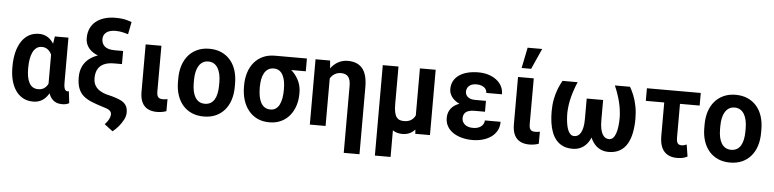

<svg xmlns="http://www.w3.org/2000/svg" viewBox="-52 -1057 6236 1547"><g transform="rotate(5 3065.5 -283.5)"><path d="M39.1 -249V-259.3Q39.1 -320.8 51.5 -371.6Q64 -422.4 88.1 -459.7Q112.3 -497.1 147.9 -517.6Q183.6 -538.1 230 -538.1Q262.7 -538.1 288.8 -525.4Q314.9 -512.7 334.5 -489Q354 -465.3 367.9 -432.1Q381.8 -398.9 390.6 -358.4Q399.4 -317.9 403.8 -271V-247.1Q397.9 -190.9 385.5 -144Q373 -97.2 352.3 -62.5Q331.5 -27.8 301 -9Q270.5 9.8 229 9.8Q182.6 9.8 147.5 -9.3Q112.3 -28.3 88.1 -63Q64 -97.7 51.5 -145Q39.1 -192.4 39.1 -249ZM166.5 -259.3V-249Q166.5 -215.8 171.6 -187.5Q176.8 -159.2 187.7 -137.9Q198.7 -116.7 216.8 -105Q234.9 -93.3 261.2 -93.3Q287.1 -93.3 305.4 -104.2Q323.7 -115.2 335.7 -135Q347.7 -154.8 355 -181.6Q362.3 -208.5 366.2 -239.3V-274.4Q362.8 -308.1 355.7 -337.4Q348.6 -366.7 336.4 -388.4Q324.2 -410.2 305.9 -422.6Q287.6 -435.1 262.2 -435.1Q235.8 -435.1 217.8 -421.1Q199.7 -407.2 188.2 -383.1Q176.8 -358.9 171.6 -327.1Q166.5 -295.4 166.5 -259.3ZM358.4 -528.3H468.3V-164.1Q468.3 -144.5 470.5 -131.6Q472.7 -118.7 476.8 -110.8Q481 -103 486.8 -99.9Q492.7 -96.7 499.5 -96.7Q502.9 -96.7 505.1 -97.4Q507.3 -98.1 509.3 -98.6L520.5 -2.9Q505.4 5.4 491.9 7.8Q478.5 10.3 462.4 10.3Q436.5 10.3 415.8 1.5Q395 -7.3 379.4 -25.6Q363.8 -43.9 354 -72.3Q344.2 -100.6 340.8 -140.1V-415Z M963.9 -697.8 944.3 -597.7Q922.9 -604 906.7 -607.9Q890.6 -611.8 876 -613.8Q861.3 -615.7 844.2 -615.7Q809.1 -615.7 786.4 -606Q763.7 -596.2 752.9 -579.3Q742.2 -562.5 742.2 -540.5Q742.2 -522.9 748.3 -508.1Q754.4 -493.2 767.1 -482.2Q779.8 -471.2 800 -465.3Q820.3 -459.5 849.1 -459.5H916.5V-384.8H847.2Q795.4 -384.8 752.7 -395Q710 -405.3 679.2 -425Q648.4 -444.8 631.8 -473.4Q615.2 -502 615.2 -538.6Q615.2 -581.5 630.4 -615.2Q645.5 -648.9 674.1 -672.4Q702.6 -695.8 742.7 -708.3Q782.7 -720.7 832 -720.7Q860.4 -720.7 882.8 -718Q905.3 -715.3 925 -710.2Q944.8 -705.1 963.9 -697.8ZM850.1 -425.3H916.5V-353.5H852.1Q804.2 -353.5 771.7 -338.9Q739.3 -324.2 722.7 -295.2Q706.1 -266.1 706.1 -222.2Q706.1 -186 720.9 -161.6Q735.8 -137.2 760 -122.6Q784.2 -107.9 812.5 -99.6L858.4 -88.4Q897.9 -77.6 927.2 -64.2Q956.5 -50.8 972.7 -27.8Q988.8 -4.9 988.3 32.7Q988.3 60.5 972.7 90.8Q957 121.1 934.1 147.9Q911.1 174.8 887.7 192.4L820.3 141.1Q835.4 124.5 844.7 110.4Q854 96.2 858.6 82.8Q863.3 69.3 863.3 56.2Q863.3 45.4 857.7 36.9Q852.1 28.3 840.6 21.2Q829.1 14.2 810.1 8.8L782.7 0Q734.9 -14.6 697 -30.5Q659.2 -46.4 632.8 -69.3Q606.4 -92.3 592.5 -128.2Q578.6 -164.1 578.6 -218.8Q578.6 -269 597.4 -307.6Q616.2 -346.2 651.4 -372.3Q686.5 -398.4 736.8 -411.9Q787.1 -425.3 850.1 -425.3Z M1092.8 -528.3H1220.2L1219.7 -157.7Q1219.7 -134.3 1225.6 -121.8Q1231.4 -109.4 1242.4 -104.7Q1253.4 -100.1 1269 -100.1Q1280.3 -100.1 1290.3 -101.6Q1300.3 -103 1306.6 -104.5L1306.2 -6.8Q1291 -1.5 1272.2 2.2Q1253.4 5.9 1229 5.9Q1188.5 5.9 1157.7 -9.3Q1127 -24.4 1109.9 -57.9Q1092.8 -91.3 1092.8 -146.5Z M1378.4 -251.5V-276.4Q1378.4 -335.9 1394.3 -384.3Q1410.2 -432.6 1440.2 -466.8Q1470.2 -501 1512.5 -519.5Q1554.7 -538.1 1607.9 -538.1Q1661.6 -538.1 1704.1 -519.5Q1746.6 -501 1776.6 -466.8Q1806.6 -432.6 1822.3 -384.3Q1837.9 -335.9 1837.9 -276.4V-251.5Q1837.9 -191.9 1822.3 -143.8Q1806.6 -95.7 1776.6 -61.3Q1746.6 -26.9 1704.3 -8.5Q1662.1 9.8 1608.9 9.8Q1555.7 9.8 1512.9 -8.5Q1470.2 -26.9 1440.2 -61.3Q1410.2 -95.7 1394.3 -143.8Q1378.4 -191.9 1378.4 -251.5ZM1505.9 -276.4V-251.5Q1505.9 -215.3 1512.2 -186Q1518.6 -156.7 1531.5 -136Q1544.4 -115.2 1563.7 -104.2Q1583 -93.3 1608.9 -93.3Q1634.8 -93.3 1654.3 -104.2Q1673.8 -115.2 1686.3 -136Q1698.7 -156.7 1704.8 -186Q1710.9 -215.3 1710.9 -251.5V-276.4Q1710.9 -312 1704.3 -341.1Q1697.8 -370.1 1685.1 -391.1Q1672.4 -412.1 1653.1 -423.6Q1633.8 -435.1 1607.9 -435.1Q1582.5 -435.1 1563.5 -423.6Q1544.4 -412.1 1531.5 -391.1Q1518.6 -370.1 1512.2 -341.1Q1505.9 -312 1505.9 -276.4Z M1911.6 -258.8V-269Q1911.6 -324.7 1926.5 -372.1Q1941.4 -419.4 1970.5 -454.3Q1999.5 -489.3 2041.7 -508.8Q2084 -528.3 2138.7 -528.3Q2149.4 -523.9 2159.4 -510.3Q2169.4 -496.6 2185.1 -481.7Q2200.7 -466.8 2227.5 -459Q2263.2 -442.4 2293.7 -411.4Q2324.2 -380.4 2342.8 -339.1Q2361.3 -297.9 2361.3 -250V-239.3Q2361.3 -188 2346.7 -142.8Q2332 -97.7 2303.7 -63.2Q2275.4 -28.8 2234.1 -9.3Q2192.9 10.3 2139.6 10.3Q2084.5 10.3 2042.2 -10Q2000 -30.3 1970.7 -66.7Q1941.4 -103 1926.5 -152.1Q1911.6 -201.2 1911.6 -258.8ZM2039.1 -269V-258.8Q2039.1 -224.1 2044.4 -194.3Q2049.8 -164.6 2061.5 -141.8Q2073.2 -119.1 2092.5 -106.2Q2111.8 -93.3 2139.6 -93.3Q2165.5 -93.3 2183.6 -106.2Q2201.7 -119.1 2212.6 -141.8Q2223.6 -164.6 2228.8 -194.3Q2233.9 -224.1 2233.9 -258.8V-269Q2233.9 -300.8 2228.8 -328.9Q2223.6 -356.9 2212.6 -378.4Q2201.7 -399.9 2183.3 -412.4Q2165 -424.8 2138.7 -424.8Q2111.3 -424.8 2092.3 -412.4Q2073.2 -399.9 2061.5 -378.4Q2049.8 -356.9 2044.4 -328.9Q2039.1 -300.8 2039.1 -269ZM2397 -528.3V-424.8H2138.7V-528.3Z M2594.2 -415.5V0H2466.8V-528.3H2584.5ZM2569.3 -281.7 2538.1 -280.8Q2538.1 -336.9 2551.5 -383.8Q2564.9 -430.7 2590.1 -465.3Q2615.2 -500 2650.4 -519Q2685.5 -538.1 2728.5 -538.1Q2763.7 -538.1 2792.7 -527.6Q2821.8 -517.1 2842.8 -493.9Q2863.8 -470.7 2875 -432.4Q2886.2 -394 2886.2 -337.9V203.1H2758.8V-337.9Q2758.8 -364.3 2753.9 -382.6Q2749 -400.9 2739.3 -412.6Q2729.5 -424.3 2715.1 -429.7Q2700.7 -435.1 2682.1 -435.1Q2654.3 -435.1 2633.1 -423.1Q2611.8 -411.1 2597.7 -390.1Q2583.5 -369.1 2576.4 -341.6Q2569.3 -314 2569.3 -281.7Z M3311 -528.3H3438.5V0H3319.8L3311 -122.1ZM3328.1 -245.6 3377.4 -246.6Q3377.4 -190.9 3367.7 -144Q3357.9 -97.2 3337.9 -62.5Q3317.9 -27.8 3287.6 -8.8Q3257.3 10.3 3216.8 10.3Q3184.1 10.3 3158.7 -0.5Q3133.3 -11.2 3114.5 -34.7Q3095.7 -58.1 3082.5 -94.7L3067.9 -225.1H3137.7Q3137.7 -184.6 3143.3 -158.7Q3148.9 -132.8 3159.9 -118.7Q3170.9 -104.5 3185.8 -99.4Q3200.7 -94.2 3218.8 -94.2Q3250.5 -94.2 3271.5 -105.5Q3292.5 -116.7 3304.9 -137Q3317.4 -157.2 3322.8 -185.1Q3328.1 -212.9 3328.1 -245.6ZM3010.7 -528.3H3137.7V203.1H3010.7Z M3753.4 -287.1H3863.8V-226.1H3777.3Q3750 -226.1 3730 -219Q3710 -211.9 3699.2 -196.8Q3688.5 -181.6 3688.5 -157.2Q3688.5 -144 3694.1 -131.6Q3699.7 -119.1 3710.9 -109.1Q3722.2 -99.1 3739 -93.5Q3755.9 -87.9 3778.3 -87.9Q3807.6 -87.9 3827.6 -97.4Q3847.7 -106.9 3858.2 -122.8Q3868.7 -138.7 3868.7 -156.2H3996.1Q3996.1 -113.3 3977.8 -81.8Q3959.5 -50.3 3929 -30Q3898.4 -9.8 3860.6 0Q3822.8 9.8 3784.2 9.8Q3736.8 9.8 3696 -1Q3655.3 -11.7 3625 -32.2Q3594.7 -52.7 3577.9 -82.3Q3561 -111.8 3561 -149.4Q3561 -182.6 3574.2 -208.3Q3587.4 -233.9 3612.3 -251.5Q3637.2 -269 3672.9 -278.1Q3708.5 -287.1 3753.4 -287.1ZM3863.8 -252H3753.4Q3712.9 -252 3679.2 -262.2Q3645.5 -272.5 3620.8 -290.8Q3596.2 -309.1 3582.8 -333Q3569.3 -356.9 3569.3 -383.8Q3569.3 -421.4 3585 -450Q3600.6 -478.5 3629.2 -498Q3657.7 -517.6 3697.3 -527.6Q3736.8 -537.6 3784.2 -537.6Q3826.2 -537.6 3862.8 -526.6Q3899.4 -515.6 3927.7 -494.9Q3956.1 -474.1 3971.9 -444.8Q3987.8 -415.5 3987.8 -377.9H3860.8Q3860.8 -397 3850.1 -410.9Q3839.4 -424.8 3820.8 -432.4Q3802.2 -439.9 3778.3 -439.9Q3750 -439.9 3731.9 -430.7Q3713.9 -421.4 3705.3 -406.5Q3696.8 -391.6 3696.8 -376Q3696.8 -361.8 3701.9 -350.6Q3707 -339.4 3717 -331.1Q3727.1 -322.8 3742.2 -318.4Q3757.3 -314 3777.3 -314H3863.8Z M4104.5 -528.3H4231.9L4231.4 -157.7Q4231.4 -134.3 4237.3 -121.8Q4243.2 -109.4 4254.2 -104.7Q4265.1 -100.1 4280.8 -100.1Q4292 -100.1 4302 -101.6Q4312 -103 4318.4 -104.5L4317.9 -6.8Q4302.7 -1.5 4283.9 2.2Q4265.1 5.9 4240.7 5.9Q4200.2 5.9 4169.4 -9.3Q4138.7 -24.4 4121.6 -57.9Q4104.5 -91.3 4104.5 -146.5ZM4127 -603 4161.1 -770H4278.8L4204.1 -603Z M4887.7 -528.3H5010.3Q5028.3 -498 5043.2 -460Q5058.1 -421.9 5067.1 -375.7Q5076.2 -329.6 5076.2 -275.4Q5076.2 -216.3 5066.4 -164.6Q5056.6 -112.8 5034.4 -73.5Q5012.2 -34.2 4974.6 -12.2Q4937 9.8 4882.3 9.8Q4842.8 9.8 4811.3 -7.1Q4779.8 -23.9 4757.3 -56.6Q4734.9 -89.4 4722.9 -137.2Q4710.9 -185.1 4710.9 -247.6V-403.3H4803.7V-237.8Q4803.7 -197.8 4809.6 -170.4Q4815.4 -143.1 4825.4 -126Q4835.4 -108.9 4848.6 -101.1Q4861.8 -93.3 4877.4 -93.3Q4897.9 -93.3 4911.6 -108.2Q4925.3 -123 4933.6 -148.7Q4941.9 -174.3 4945.6 -207Q4949.2 -239.7 4949.2 -275.4Q4947.3 -340.8 4930.9 -404.3Q4914.6 -467.8 4887.7 -528.3ZM4464.4 -528.3H4586.9Q4560.5 -467.8 4543.9 -404.3Q4527.3 -340.8 4525.4 -275.4Q4525.4 -247.1 4527.8 -220.2Q4530.3 -193.4 4535.2 -170.7Q4540 -147.9 4548.3 -130.4Q4556.6 -112.8 4568.6 -103Q4580.6 -93.3 4597.2 -93.3Q4612.8 -93.3 4626 -101.1Q4639.2 -108.9 4649.2 -126Q4659.2 -143.1 4665 -170.4Q4670.9 -197.8 4670.9 -237.8V-403.3H4763.7V-247.6Q4763.7 -185.1 4751.7 -137.2Q4739.7 -89.4 4717.5 -56.6Q4695.3 -23.9 4663.8 -7.1Q4632.3 9.8 4592.3 9.8Q4548.3 9.8 4515.9 -4.4Q4483.4 -18.6 4460.7 -44.9Q4438 -71.3 4424.3 -106.9Q4410.6 -142.6 4404.5 -185.5Q4398.4 -228.5 4398.4 -275.4Q4398.4 -329.6 4407.5 -375.7Q4416.5 -421.9 4431.6 -460Q4446.8 -498 4464.4 -528.3Z M5582.5 -528.3V-426.3H5147V-528.3ZM5295.9 -528.3H5423.3V-153.3Q5423.3 -130.9 5428 -117.9Q5432.6 -105 5441.7 -99.9Q5450.7 -94.7 5462.4 -94.7Q5477.1 -94.7 5486.6 -97.7Q5496.1 -100.6 5505.9 -104.5L5521 -8.3Q5498.5 2.9 5478.8 6.3Q5459 9.8 5435.5 9.8Q5392.1 9.8 5360.8 -7.8Q5329.6 -25.4 5312.7 -62Q5295.9 -98.6 5295.9 -155.8Z M5635.3 -251.5V-276.4Q5635.3 -335.9 5651.1 -384.3Q5667 -432.6 5697 -466.8Q5727.1 -501 5769.3 -519.5Q5811.5 -538.1 5864.7 -538.1Q5918.5 -538.1 5960.9 -519.5Q6003.4 -501 6033.4 -466.8Q6063.5 -432.6 6079.1 -384.3Q6094.7 -335.9 6094.7 -276.4V-251.5Q6094.7 -191.9 6079.1 -143.8Q6063.5 -95.7 6033.4 -61.3Q6003.4 -26.9 5961.2 -8.5Q5918.9 9.8 5865.7 9.8Q5812.5 9.8 5769.8 -8.5Q5727.1 -26.9 5697 -61.3Q5667 -95.7 5651.1 -143.8Q5635.3 -191.9 5635.3 -251.5ZM5762.7 -276.4V-251.5Q5762.7 -215.3 5769 -186Q5775.4 -156.7 5788.3 -136Q5801.3 -115.2 5820.6 -104.2Q5839.8 -93.3 5865.7 -93.3Q5891.6 -93.3 5911.1 -104.2Q5930.7 -115.2 5943.1 -136Q5955.6 -156.7 5961.7 -186Q5967.8 -215.3 5967.8 -251.5V-276.4Q5967.8 -312 5961.2 -341.1Q5954.6 -370.1 5941.9 -391.1Q5929.2 -412.1 5909.9 -423.6Q5890.6 -435.1 5864.7 -435.1Q5839.4 -435.1 5820.3 -423.6Q5801.3 -412.1 5788.3 -391.1Q5775.4 -370.1 5769 -341.1Q5762.7 -312 5762.7 -276.4Z"/></g></svg>

Font: Roboto SemiCondensed SemiBold
Style: Regular
Weight: 600
Width: 4
Designer: Christian Robertson
Foundry: Google
Version: Version 3.009; 2024